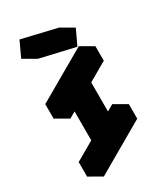

<svg xmlns="http://www.w3.org/2000/svg" viewBox="-233 -1005 986 1148"><g transform="rotate(-30 260.0 -431.0)"><path d="M260 -125V-425L130 -350V-450L476 -650V-550L346 -475V-175L476 -250V-150L130 50V-50ZM190 -862 430 -805 381 -701 140 -757ZM260 -125 130 -50 43 -100 173 -175ZM130 -50V50L43 0V-100ZM476 -250 346 -175 260 -225 390 -300ZM430 -805 190 -862 103 -912 344 -855ZM260 -425V-125L173 -175V-475ZM476 -650 130 -450 43 -500 390 -700ZM130 -450V-350L43 -400V-500ZM190 -862 140 -757 54 -807 103 -912Z"/></g></svg>

Font: Nabla
Style: Regular
Weight: 400
Designer: Arthur Reinders Folmer
Foundry: Typearture
Version: Version 1.002